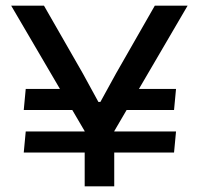

<svg xmlns="http://www.w3.org/2000/svg" viewBox="-20 -659 704 679"><path d="M381 -270 400.5 -344.5H602.5L595.5 -270ZM71 -194H602.5L595.5 -119.5H64ZM265 -344.5 285 -270H64L71 -344.5ZM286 -184 19.5 -639H135.5L272.5 -400L328 -298.5H335L390.5 -399.5L527.5 -639H643.5L377.5 -184ZM279.5 0V-278H384V0Z"/></svg>

Font: Anek Gurmukhi Medium SemiExpanded
Style: Regular
Weight: 500
Width: 6
Version: Version 1.003